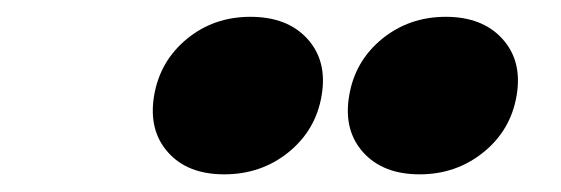

<svg xmlns="http://www.w3.org/2000/svg" viewBox="-20 -757 658 225"><path d="M471.7 -552.7Q428.7 -552.7 405.5 -578.6Q382.3 -604.5 389.2 -645Q396 -685.5 427.7 -711.4Q459.5 -737.3 502.4 -737.3Q545.4 -737.3 568.8 -711.4Q592.3 -685.5 585.4 -645Q578.6 -604.5 546.6 -578.6Q514.6 -552.7 471.7 -552.7ZM242.7 -552.7Q199.7 -552.7 176.8 -578.6Q153.8 -604.5 160.6 -645Q167.5 -685.5 199 -711.4Q230.5 -737.3 273.4 -737.3Q316.9 -737.3 340.3 -711.4Q363.8 -685.5 356.9 -645Q350.1 -604.5 318.1 -578.6Q286.1 -552.7 242.7 -552.7Z"/></svg>

Font: Inter Display Black
Style: Italic
Weight: 900
Italic angle: -9.39999°
Designer: Rasmus Andersson
Foundry: rsms
Version: Version 4.000;git-a52131595